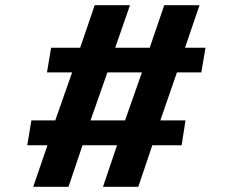

<svg xmlns="http://www.w3.org/2000/svg" viewBox="-20 -720 873 740"><path d="M161 -441 177 -536H289L345 -700H481L424 -536H557L613 -700H749L693 -536H772L756 -441H662L598 -256H695L680 -160H567L513 0H377L431 -160H298L244 0H108L163 -160H85L101 -256H193L258 -441ZM394 -441 329 -256H462L527 -441Z"/></svg>

Font: Georama Extended SemiBold
Style: Italic
Weight: 600
Width: 7
Italic angle: -9°
Designer: Jean-Baptiste Levee
Foundry: Production Type
Version: Version 1.000